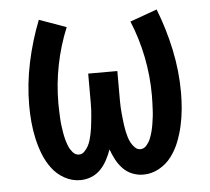

<svg xmlns="http://www.w3.org/2000/svg" viewBox="-44 -575 688 630"><g transform="rotate(-5 300.0 -260.0)"><path d="M404 8Q385 8 367.5 1Q350 -6 337 -19.5Q324 -33 315 -50Q306 -67 300 -84Q294 -67 285 -50Q276 -33 263 -19.5Q250 -6 232.5 1Q215 8 196 8Q169 8 144.5 -5.5Q120 -19 103.5 -41Q87 -63 77 -88.5Q67 -114 61 -141Q55 -168 52.5 -195.5Q50 -223 50 -250Q50 -321 65 -391.5Q80 -462 106 -528L195 -496Q171 -438 158.5 -375.5Q146 -313 146 -249Q146 -237 146.5 -225Q147 -213 147.5 -201Q148 -189 149.5 -177Q151 -165 153 -153Q155 -141 158 -129.5Q161 -118 165.5 -107Q170 -96 178.5 -86Q187 -76 199 -76Q209 -76 216.5 -83.5Q224 -91 229 -100Q234 -109 237 -119Q240 -129 242 -138.5Q244 -148 245.5 -158.5Q247 -169 248 -179Q249 -189 250 -199Q251 -209 251.5 -219Q252 -229 252 -239.5Q252 -250 252 -260V-338H348V-260Q348 -250 348 -239.5Q348 -229 348.5 -219Q349 -209 350 -199Q351 -189 352 -179Q353 -169 354.5 -158.5Q356 -148 358 -138.5Q360 -129 363 -119Q366 -109 371 -100Q376 -91 383.5 -83.5Q391 -76 401 -76Q413 -76 421.5 -86Q430 -96 434.5 -107Q439 -118 442 -129.5Q445 -141 447 -153Q449 -165 450.5 -177Q452 -189 452.5 -201Q453 -213 453.5 -225Q454 -237 454 -249Q454 -313 441.5 -375.5Q429 -438 405 -496L494 -528Q520 -462 535 -391.5Q550 -321 550 -250Q550 -223 547.5 -195.5Q545 -168 539 -141Q533 -114 523 -88.5Q513 -63 496.5 -41Q480 -19 455.5 -5.5Q431 8 404 8Z"/></g></svg>

Font: Iosevka Fixed Medium Extended
Style: Regular
Weight: 500
Width: 7
Monospace: yes
Designer: Belleve Invis
Foundry: Belleve Invis
Version: Version 24.1.1; ttfautohint (v1.8.4)